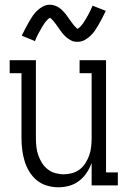

<svg xmlns="http://www.w3.org/2000/svg" viewBox="-20 -785 540 813"><path d="M227 8Q203 8 179 1Q155 -6 136 -21.5Q117 -37 104 -58.5Q91 -80 84 -103.5Q77 -127 74 -151Q71 -175 71 -200V-475H21V-530H132V-200Q132 -182 134 -163.5Q136 -145 142 -128Q148 -111 157.5 -95.5Q167 -80 181.5 -68.5Q196 -57 214 -52Q232 -47 250 -47Q268 -47 286 -52Q304 -57 318.5 -68.5Q333 -80 342.5 -95.5Q352 -111 358 -128Q364 -145 366 -163.5Q368 -182 368 -200V-475H317V-530H429V-55H479V0H368V-95Q360 -73 347 -53.5Q334 -34 315.5 -19.5Q297 -5 274 1.5Q251 8 227 8ZM308 -608Q303 -608 298 -608.5Q293 -609 288.5 -610.5Q284 -612 279.5 -614.5Q275 -617 270.5 -620Q266 -623 262.5 -626Q259 -629 255 -632.5Q251 -636 248 -640Q245 -644 241.5 -648Q238 -652 235.5 -656Q233 -660 230 -664Q227 -668 224 -672.5Q221 -677 217.5 -681.5Q214 -686 211 -690Q208 -694 205 -697.5Q202 -701 197.5 -705Q193 -709 192 -710Q191 -709 187.5 -707Q184 -705 181.5 -702Q179 -699 176 -696Q173 -693 171.5 -691Q170 -689 168.5 -686.5Q167 -684 165.5 -682Q164 -680 162.5 -677.5Q161 -675 159 -672Q157 -669 155.5 -666Q154 -663 152 -659.5Q150 -656 148 -652.5Q146 -649 144 -645.5Q142 -642 140 -638Q138 -634 136 -629.5Q134 -625 132 -620.5Q130 -616 128 -611L72 -634Q81 -652 89 -667.5Q97 -683 104.5 -695.5Q112 -708 119 -718.5Q126 -729 137.5 -740Q149 -751 162.5 -758Q176 -765 192 -765Q197 -765 202 -764Q207 -763 211.5 -761.5Q216 -760 220.5 -758Q225 -756 229.5 -753Q234 -750 237.5 -747Q241 -744 245 -740Q249 -736 252 -732.5Q255 -729 258.5 -725Q262 -721 264.5 -717Q267 -713 270 -709Q273 -705 276 -700.5Q279 -696 282.5 -691.5Q286 -687 289 -683Q292 -679 295 -675.5Q298 -672 302.5 -668Q307 -664 308 -663Q309 -663 312.5 -665.5Q316 -668 318.5 -670.5Q321 -673 324 -676.5Q327 -680 328.5 -682Q330 -684 331.5 -686Q333 -688 334.5 -690.5Q336 -693 337.5 -695.5Q339 -698 341 -700.5Q343 -703 344.5 -706.5Q346 -710 348 -713Q350 -716 352 -719.5Q354 -723 356 -727Q358 -731 360 -735Q362 -739 364 -743Q366 -747 368 -752Q370 -757 372 -761L428 -739Q419 -720 411 -705Q403 -690 395.5 -677Q388 -664 381 -654Q374 -644 362.5 -633Q351 -622 337.5 -615Q324 -608 308 -608Z"/></svg>

Font: Iosevka Slab Light
Style: Regular
Weight: 300
Monospace: yes
Designer: Belleve Invis
Foundry: Belleve Invis
Version: Version 11.1.0; ttfautohint (v1.8.3)